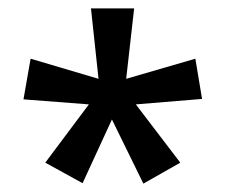

<svg xmlns="http://www.w3.org/2000/svg" viewBox="-20 -780 539 458"><path d="M300 -760H197L215 -592L53 -640L36 -543L192 -531L88 -392L177 -343L247 -495L322 -342L410 -392L304 -531L462 -544L446 -640L281 -592Z"/></svg>

Font: Noto Sans Myanmar SemiCondensed Medium
Style: Regular
Weight: 500
Width: 4
Designer: Monotype Design Team
Foundry: Monotype Imaging Inc.
Version: Version 2.107